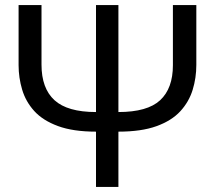

<svg xmlns="http://www.w3.org/2000/svg" viewBox="-20 -734 844 754"><path d="M751 -714V-479Q751 -428 736.5 -381Q722 -334 688 -297Q654 -260 594.5 -238.5Q535 -217 445 -217V0H357V-217Q267 -217 207.5 -239Q148 -261 114.5 -298Q81 -335 67 -382Q53 -429 53 -478V-714H143V-480Q143 -387 194 -340.5Q245 -294 357 -294V-714H445V-294Q559 -294 609 -340.5Q659 -387 659 -478V-714Z"/></svg>

Font: Noto IKEA Latin
Style: Regular
Weight: 400
Designer: Monotype Design Team
Foundry: Monotype Imaging Inc.
Version: Version 1.0